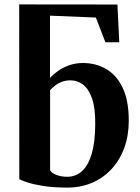

<svg xmlns="http://www.w3.org/2000/svg" viewBox="-20 -839 634 870"><path d="M285 11Q221 11 175 3.5Q129 -4 101.8 -13.2Q74.5 -22.5 67.5 -27L67 -819L512 -818.5L520.5 -647.5H457.5L414.5 -759.5L206.5 -768V-485.5Q219.5 -500.5 241.2 -516.2Q263 -532 292.2 -542.8Q321.5 -553.5 355.5 -553.5Q416 -553.5 463 -525.2Q510 -497 536.8 -439.2Q563.5 -381.5 563.5 -292Q563.5 -225.5 543.5 -170Q523.5 -114.5 486.2 -73.8Q449 -33 397.8 -11Q346.5 11 285 11ZM284.5 -38Q324 -38 352.2 -64.2Q380.5 -90.5 395.8 -143Q411 -195.5 411.5 -274.5Q412.5 -347.5 397.5 -391.5Q382.5 -435.5 356.8 -455.2Q331 -475 299.5 -475Q277 -475 259 -467.8Q241 -460.5 228 -450Q215 -439.5 207 -430.5V-68Q213.5 -54.5 235.8 -46.2Q258 -38 284.5 -38Z"/></svg>

Font: Merriweather 60pt
Style: Bold
Weight: 700
Version: Version 2.100